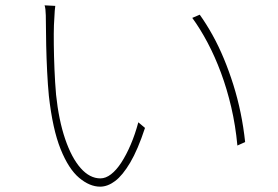

<svg xmlns="http://www.w3.org/2000/svg" viewBox="-20 -703 1040 719"><path d="M187 -681Q186 -675 185 -662.5Q184 -650 183.5 -635.5Q183 -621 182 -609Q181 -579 181.5 -535.5Q182 -492 184 -443Q186 -394 190 -348Q200 -253 224 -182.5Q248 -112 282 -73.5Q316 -35 356 -35Q376 -35 396 -50.5Q416 -66 434.5 -94.5Q453 -123 469.5 -161.5Q486 -200 498 -245L523 -224Q496 -142 467.5 -94Q439 -46 411 -25Q383 -4 355 -4Q316 -4 276.5 -37Q237 -70 207 -144.5Q177 -219 163 -344Q159 -385 156.5 -435.5Q154 -486 153 -532.5Q152 -579 152 -606Q152 -620 151.5 -645.5Q151 -671 147 -683ZM728 -648Q753 -613 776 -571.5Q799 -530 818.5 -483Q838 -436 854 -385Q870 -334 881 -280.5Q892 -227 898 -171L869 -158Q862 -233 846 -301.5Q830 -370 807.5 -430.5Q785 -491 757.5 -543Q730 -595 700 -636Z"/></svg>

Font: Noto Sans TC
Style: Regular
Weight: 100
Designer: Ryoko NISHIZUKA 西塚涼子 (kana, bopomofo & ideographs); Paul D. Hunt (Latin, Greek & Cyrillic); Sandoll Communications 산돌커뮤니
Foundry: Adobe
Version: Version 2.004;hotconv 1.0.118;makeotfexe 2.5.65603